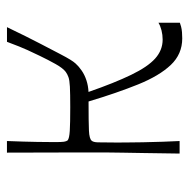

<svg xmlns="http://www.w3.org/2000/svg" viewBox="-16 -506 532 539"><g transform="rotate(-90 249.5 -237.0)"><path d="M122.6 -483Q120.7 -434.4 120.1 -398.2Q119.6 -362 119.6 -348.6Q119.6 -330.1 120.6 -323.1Q121.7 -316.1 124.4 -312.6Q130.1 -307.9 151.2 -306.6Q172.3 -305.3 217.9 -305.3Q256.3 -305.3 275.1 -306.3Q293.9 -307.3 302.1 -310.4Q310.4 -313.4 316.6 -317.9Q327.1 -325.7 338.7 -346.4Q350.3 -367.1 361.6 -390.6Q372.9 -413.7 378 -425.4Q383.1 -437.1 387.9 -448.6Q392.6 -460.1 401.1 -482.9H442.3Q415 -426.1 396.6 -390.9Q378.3 -355.7 367.7 -335.4Q357.1 -315 350.9 -305.1Q344.7 -295.1 339.9 -290Q332.1 -281.3 320.2 -273.1Q308.3 -264.9 293.1 -259.9Q278 -254.9 260.4 -254Q286 -180.4 308.4 -134.3Q330.7 -88.1 354.1 -67Q377.6 -45.9 407.3 -45.9Q420.6 -45.9 433.3 -49.1Q446 -52.4 454.7 -57.7V2.4Q450.9 4 443.6 5.9Q436.4 7.7 428.3 8.4Q420.1 9.1 410.7 9.1Q366.6 9.1 336.1 -23.1Q305.6 -55.3 281.6 -114.6Q257.6 -173.9 233.6 -253.9Q174.7 -253.9 151.6 -252.8Q128.6 -251.7 123.4 -245Q119.4 -240.6 118.9 -228.1Q118.4 -215.7 118.4 -176.4Q118.4 -171.6 118.5 -150.9Q118.6 -130.1 119.1 -101.9Q119.7 -73.7 120.6 -45.7Q121.6 -17.7 122.6 1.7H87.4Q88.4 -63.1 88.9 -99.6Q89.4 -136.1 89.9 -157.4Q90.4 -178.6 90.4 -196.3Q90.4 -214 90.4 -240.6Q90.4 -269.4 90.4 -333.9Q90.3 -398.4 90 -483Z"/></g></svg>

Font: Ojuju ExtraLight
Style: Regular
Weight: 200
Designer: Chisaokwu Joboson, Mirko Velimirovic
Foundry: Udi Foundry
Version: Version 1.000